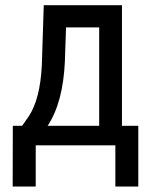

<svg xmlns="http://www.w3.org/2000/svg" viewBox="-20 -548 576 724"><path d="M63.5 -73.7 89.4 -110.8Q131.3 -175.3 137.7 -300.8L145 -528.3H439.9V-73.7H501.5V155.3H415V0H114.7V155.3H27.8L28.3 -73.7ZM159.7 -73.7H354V-444.8H229L224.6 -315.9Q217.8 -161.6 159.7 -73.7Z"/></svg>

Font: Roboto Condensed
Style: Regular
Weight: 400
Designer: Google
Version: Version 2.001047; 2015